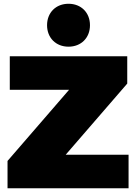

<svg xmlns="http://www.w3.org/2000/svg" viewBox="-20 -1000 723 1020"><path d="M344 -980C277 -980 230 -933 230 -866C230 -799 277 -752 344 -752C411 -752 458 -799 458 -866C458 -933 411 -980 344 -980ZM32 -701V-523H347L20 -145V0H663V-178H329L656 -556V-701Z"/></svg>

Font: Montserrat arm Black
Style: Regular
Weight: 900
Designer: Julieta Ulanovsky
Foundry: Julieta Ulanovsky
Version: Version 6.000;PS 006.000;hotconv 1.0.88;makeotf.lib2.5.64775